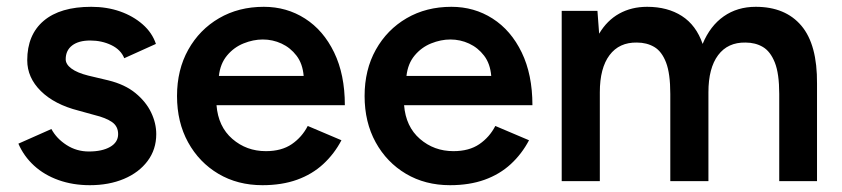

<svg xmlns="http://www.w3.org/2000/svg" viewBox="-20 -532 2472 564"><path d="M244 12Q194 12 152 -3Q110 -18 80 -45.5Q50 -73 34 -110L131 -153Q146 -125 175.5 -106Q205 -87 241 -87Q280 -87 303.5 -100.5Q327 -114 327 -138Q327 -161 309 -173.5Q291 -186 258 -194L211 -207Q140 -225 100 -264.5Q60 -304 60 -355Q60 -430 108.5 -471Q157 -512 248 -512Q294 -512 332.5 -498.5Q371 -485 399 -460.5Q427 -436 438 -403L345 -361Q335 -386 307 -399.5Q279 -413 245 -413Q211 -413 192 -398.5Q173 -384 173 -358Q173 -343 190 -330.5Q207 -318 239 -310L298 -296Q347 -284 378 -258.5Q409 -233 424 -201.5Q439 -170 439 -138Q439 -93 413.5 -59Q388 -25 344 -6.5Q300 12 244 12Z M751 12Q678 12 621.5 -21.5Q565 -55 532.5 -114Q500 -173 500 -250Q500 -327 533 -386Q566 -445 623.5 -478.5Q681 -512 755 -512Q822 -512 876 -477.5Q930 -443 961.5 -378Q993 -313 993 -223H616Q621 -160 662.5 -124Q704 -88 761 -88Q807 -88 837 -108.5Q867 -129 884 -162L983 -120Q962 -80 929.5 -50Q897 -20 852.5 -4Q808 12 751 12ZM623 -309H872Q869 -345 851 -368.5Q833 -392 807 -404Q781 -416 752 -416Q724 -416 695.5 -404.5Q667 -393 647 -369Q627 -345 623 -309Z M1302 12Q1229 12 1172.5 -21.5Q1116 -55 1083.5 -114Q1051 -173 1051 -250Q1051 -327 1084 -386Q1117 -445 1174.5 -478.5Q1232 -512 1306 -512Q1373 -512 1427 -477.5Q1481 -443 1512.5 -378Q1544 -313 1544 -223H1167Q1172 -160 1213.5 -124Q1255 -88 1312 -88Q1358 -88 1388 -108.5Q1418 -129 1435 -162L1534 -120Q1513 -80 1480.5 -50Q1448 -20 1403.5 -4Q1359 12 1302 12ZM1174 -309H1423Q1420 -345 1402 -368.5Q1384 -392 1358 -404Q1332 -416 1303 -416Q1275 -416 1246.5 -404.5Q1218 -393 1198 -369Q1178 -345 1174 -309Z M1630 0V-500H1735L1740 -433Q1763 -472 1799 -492Q1835 -512 1881 -512Q1941 -512 1983 -485Q2025 -458 2044 -403Q2066 -456 2106 -484Q2146 -512 2200 -512Q2287 -512 2334 -456.5Q2381 -401 2380 -286V0H2269V-256Q2269 -316 2256 -348.5Q2243 -381 2221 -394Q2199 -407 2170 -407Q2118 -408 2089.5 -370Q2061 -332 2061 -261V0H1949V-256Q1949 -316 1936.5 -348.5Q1924 -381 1902 -394Q1880 -407 1851 -407Q1799 -408 1770.5 -370Q1742 -332 1742 -261V0Z"/></svg>

Font: Figtree Light SemiBold
Style: Regular
Weight: 600
Version: Version 2.002